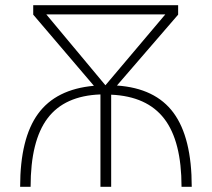

<svg xmlns="http://www.w3.org/2000/svg" viewBox="-20 -714 810 734"><path d="M57 0Q57 -185 125.5 -279Q194 -373 339 -386L107 -658V-694H661V-658L427 -387Q574 -377 643.5 -282.5Q713 -188 713 0H674Q674 -174 608 -260Q542 -346 405 -352V0H364V-353Q227 -348 162 -262Q97 -176 97 0ZM157 -659 383 -388 612 -659Z"/></svg>

Font: Cantarell Light
Style: Regular
Weight: 300
Designer: Dave Crossland, Nikolaus Waxweiler, Florian Fecher, Jacques Le Bailly, Eben Sorkin, Alexei Vanyashin, Alexios Zavras, Em
Version: Version 0.303